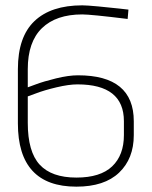

<svg xmlns="http://www.w3.org/2000/svg" viewBox="-20 -690 570 719"><path d="M461 -654 458 -619Q320 -636 288 -636Q190 -636 137 -584.5Q84 -533 84 -431V-363L114 -374Q143 -385 190 -396.5Q237 -408 272 -408Q481 -408 481 -236V-184Q481 -96 426 -43.5Q371 9 266 9Q47 9 47 -228V-431Q47 -552 109 -611Q171 -670 288 -670Q304 -670 347.5 -666Q391 -662 426 -658ZM270 -374Q238 -374 191.5 -363Q145 -352 114 -340L84 -329V-230Q84 -122 128.5 -73.5Q173 -25 266 -25Q356 -25 400 -67Q444 -109 444 -184V-236Q444 -374 270 -374Z"/></svg>

Font: TypoPRO Titillium Title
Style: Regular
Weight: 250
Designer: Campivisivi
Foundry: Accademia di Belle Arti di Urbino and students of MA course of Visual design
Version: 1.000